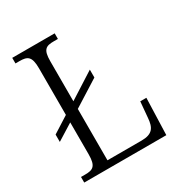

<svg xmlns="http://www.w3.org/2000/svg" viewBox="-168 -833 895 952"><g transform="rotate(-30 279.0 -357.0)"><path d="M39 0H509L516 -210H481L473 -120C469 -67 453 -38 389 -38H194V-332L343 -426V-471L194 -376V-605C194 -672 213 -682 259 -682H282V-714H39V-682H62C107 -682 128 -672 128 -603V-336L35 -277V-235L128 -293V-110C128 -42 107 -32 63 -32H39Z"/></g></svg>

Font: Noto Serif Bengali SemiCondensed Light
Style: Regular
Weight: 300
Width: 4
Designer: Juan Bruce, Universal Thirst, Indian Type Foundry and the Monotype Design Team.
Foundry: Monotype Imaging Inc.
Version: Version 2.003